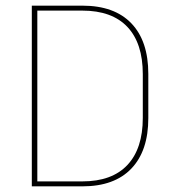

<svg xmlns="http://www.w3.org/2000/svg" viewBox="-20 -659 608 679"><path d="M271.5 0H102.5V-17.5H271Q376 -17.5 430.5 -75.5Q485 -133.5 485 -242V-397Q485 -506 430.5 -563.8Q376 -621.5 271 -621.5H101.5V-639H271.5Q384.5 -639 444.5 -576.5Q504.5 -514 504.5 -397.5V-241.5Q504.5 -125.5 444.5 -62.8Q384.5 0 271.5 0ZM112 0H92.5V-639H112Z"/></svg>

Font: Anek Devanagari Thin
Style: Regular
Weight: 250
Designer: Kailash Malviya (Devanagari) & Yesha Goshar (Latin)
Foundry: Ek Type
Version: Version 1.003